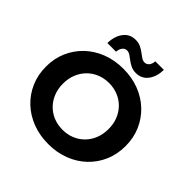

<svg xmlns="http://www.w3.org/2000/svg" viewBox="-231 -1102 1305 1305"><g transform="rotate(45 422.0 -449.0)"><path d="M422.5 11.8Q339.9 11.8 269.6 -15.2Q199.4 -42.2 147.9 -91.1Q96.4 -140 67.9 -206Q39.3 -271.9 39.3 -350.2Q39.3 -428.5 67.9 -494.1Q96.5 -559.8 148 -608.9Q199.6 -658 269.6 -684.9Q339.5 -711.8 422.2 -711.8Q505.2 -711.8 574.8 -685Q644.4 -658.2 695.9 -609.3Q747.3 -560.4 775.9 -494.5Q804.5 -428.7 804.5 -350.1Q804.5 -271.6 775.9 -205.5Q747.3 -139.4 695.9 -90.6Q644.4 -41.8 574.8 -15Q505.2 11.8 422.5 11.8ZM422.2 -125.5Q469.1 -125.5 508.8 -141.8Q548.5 -158.1 578.1 -188.1Q607.7 -218.1 624.2 -259.2Q640.7 -300.3 640.7 -350.2Q640.7 -400.1 624.3 -440.9Q607.8 -481.8 578.2 -511.8Q548.6 -541.8 508.8 -558.1Q469.1 -574.5 422.2 -574.5Q375.3 -574.5 335.4 -558.1Q295.5 -541.8 265.8 -511.8Q236.1 -481.7 219.6 -440.8Q203 -399.8 203 -350.2Q203 -300.6 219.5 -259.4Q236 -218.3 265.7 -188.1Q295.4 -158 335.3 -141.7Q375.3 -125.5 422.2 -125.5ZM502 -750.6Q474.6 -750.6 453.4 -760.8Q432.2 -771 415.3 -784Q398.4 -797.1 383.2 -807.3Q368 -817.5 352.2 -817.5Q331.4 -817.5 318.8 -800.5Q306.2 -783.6 304.8 -758.2H221.3Q222.7 -825.1 254.8 -867.6Q286.8 -910.1 342.4 -910.1Q370.4 -910.1 391.6 -899.9Q412.8 -889.7 429.7 -876.7Q446.6 -863.7 462 -853.5Q477.4 -843.2 492.8 -843.2Q514 -843.2 526.3 -860Q538.6 -876.7 539.6 -900.7H621.9Q620.9 -835.6 589.2 -793.1Q557.5 -750.6 502 -750.6Z"/></g></svg>

Font: Montserrat Alternates Thin
Style: Regular
Weight: 100
Designer: Julieta Ulanovsky
Foundry: Julieta Ulanovsky
Version: Version 9.000